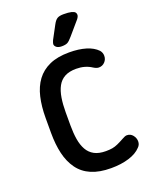

<svg xmlns="http://www.w3.org/2000/svg" viewBox="-150 -872 744 960"><g transform="rotate(-20 222.0 -392.5)"><path d="M153 -331Q153 -372 158.5 -406.5Q164 -441 177.5 -466Q191 -491 215 -504Q239 -517 276 -517Q323 -517 358 -494Q374 -484 386 -484Q405 -484 418 -497.5Q431 -511 431 -530Q431 -547 420 -560Q398 -583 360 -594.5Q322 -606 271 -606Q209 -606 166.5 -587Q124 -568 98 -533Q72 -498 60.5 -448.5Q49 -399 49 -338V-258Q49 -197 60.5 -148Q72 -99 98 -63Q124 -27 167 -8.5Q210 10 272 10Q326 10 367.5 -3Q409 -16 431 -40Q444 -52 444 -70Q444 -88 432 -103Q420 -118 401 -118Q391 -118 376 -109Q356 -98 340.5 -91Q325 -84 310.5 -81.5Q296 -79 276 -79Q239 -79 215 -92Q191 -105 177.5 -129Q164 -153 158.5 -186Q153 -219 153 -260ZM375 -769Q375 -777 370 -782.5Q365 -788 351 -791.5Q337 -795 310 -795Q288 -795 276.5 -788Q265 -781 254 -760L217 -691Q215 -686 213 -680.5Q211 -675 211 -672Q211 -662 220.5 -654.5Q230 -647 248 -647Q268 -647 278.5 -652.5Q289 -658 305 -677L366 -748Q375 -760 375 -769Z"/></g></svg>

Font: Beiruti SemiBold
Style: Regular
Weight: 600
Designer: Arlette Boutros
Foundry: Boutros
Version: Version 1.41